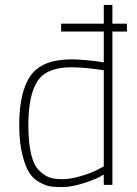

<svg xmlns="http://www.w3.org/2000/svg" viewBox="-20 -750 555 779"><path d="M436 -730V-654H495V-622H436V0H401V-42Q372 -23 320 -7Q268 9 235.5 9Q203 9 185.5 6.5Q168 4 142 -9.5Q116 -23 99.5 -48Q83 -73 70.5 -123Q58 -173 58 -242Q58 -378 104.5 -443.5Q151 -509 269 -509Q326 -509 401 -497V-622H228V-654H401V-730ZM377 -62 401 -75V-465Q323 -477 269 -477Q168 -477 131.5 -420Q95 -363 95 -242Q95 -98 141 -56Q163 -36 182.5 -29.5Q202 -23 234 -23Q266 -23 309.5 -36Q353 -49 377 -62Z"/></svg>

Font: Titillium Web
Style: Thin
Weight: 200
Version: Version 1.001;PS 57.000;hotconv 1.0.70;makeotf.lib2.5.55311